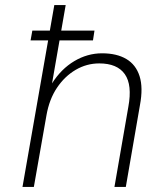

<svg xmlns="http://www.w3.org/2000/svg" viewBox="-20 -740 627 760"><path d="M101 -580 108 -619H354L348 -580ZM69 0 195 -720H240L186 -410Q222 -467 274 -498Q326 -529 384 -529Q442 -529 480 -506.5Q518 -484 532.5 -438.5Q547 -393 534 -324L478 0H433L488 -317Q504 -404 474 -446.5Q444 -489 373 -489Q323 -489 279.5 -463.5Q236 -438 205.5 -392.5Q175 -347 164 -284L114 0Z"/></svg>

Font: DM Sans 11pt ExtraLight
Style: Italic
Weight: 250
Italic angle: -10°
Version: Version 4.004;gftools[0.9.30]